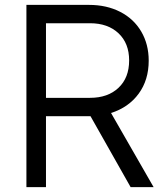

<svg xmlns="http://www.w3.org/2000/svg" viewBox="-20 -765 681 785"><path d="M88 -745H344Q416 -745 471.5 -716.5Q527 -688 557.5 -636Q588 -584 588 -517Q588 -438 547 -382Q506 -326 434 -303L608 0H514L350 -290H168V0H88ZM348 -365Q421 -365 464.5 -406Q508 -447 508 -518Q508 -588 464.5 -629Q421 -670 348 -670H168V-365Z"/></svg>

Font: Eudoxus Sans
Style: Regular
Weight: 400
Designer: Stijn de Vries
Foundry: tokotype
Version: Version 2.005